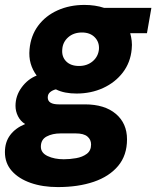

<svg xmlns="http://www.w3.org/2000/svg" viewBox="-72 -528 635 780"><path d="M163 232Q101 232 52.5 215Q4 198 -24 166.5Q-52 135 -52 90Q-52 49 -30.5 20.5Q-9 -8 30 -24Q11 -36 1 -56Q-9 -76 -9 -98Q-9 -139 16 -173Q41 -207 77 -221Q60 -244 52.5 -270.5Q45 -297 48 -328Q53 -383 83 -423.5Q113 -464 162 -486Q211 -508 271 -508Q315 -508 351 -496H543L525 -393H457Q461 -379 463 -362.5Q465 -346 463 -328Q458 -274 427 -233.5Q396 -193 347 -170.5Q298 -148 239 -148Q215 -148 194 -152Q173 -156 155 -165Q142 -162 132 -154Q122 -146 122 -132Q122 -104 167 -104H273Q353 -104 398.5 -65.5Q444 -27 444 38Q444 103 408 146Q372 189 309 210.5Q246 232 163 232ZM187 119Q212 119 237.5 114.5Q263 110 280.5 97Q298 84 298 59Q298 39 283 26.5Q268 14 236 14H174Q141 14 117.5 26.5Q94 39 94 68Q94 93 121.5 106Q149 119 187 119ZM249 -260Q282 -260 304.5 -279Q327 -298 330 -328Q332 -357 313 -376.5Q294 -396 261 -396Q227 -396 205 -376.5Q183 -357 181 -328Q178 -298 196.5 -279Q215 -260 249 -260Z"/></svg>

Font: Rethink Sans ExtraBold
Style: Italic
Weight: 800
Italic angle: -10°
Designer: The Rethink Sans project authors (Hans Thiessen). DM Sans designed by Colophon Foundry.
Foundry: Rethink Communications LLC
Version: Version 1.001